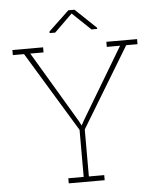

<svg xmlns="http://www.w3.org/2000/svg" viewBox="-59 -940 816 991"><g transform="rotate(-5 349.0 -445.0)"><path d="M256.8 0V-26.4H336.4V-270L85 -684.6H26.9V-710.9H186V-684.6H117.2L336.4 -315.9L349.1 -291.5L349.6 -292.5L362.3 -315.9L582.5 -684.6H513.7V-710.9H672.9V-684.6H614.3L363.3 -270V-26.4H442.9V0ZM226.1 -781.2V-789.6L332.5 -890.1H364.3L472.2 -787.6V-781.2H442.9L347.7 -872.1L254.9 -781.2Z"/></g></svg>

Font: Roboto Slab Thin
Style: Regular
Weight: 100
Designer: Google
Version: Version 2.000; ttfautohint (v1.8.1.43-b0c9)